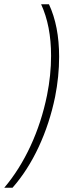

<svg xmlns="http://www.w3.org/2000/svg" viewBox="-39 -762 350 906"><path d="M183 -313Q202 -408 202 -499Q202 -640 155 -742H192Q240 -639 240 -494Q240 -401 221 -305Q195 -179 143.5 -68.5Q92 42 20 124H-19Q53 39 105 -73Q157 -185 183 -313Z"/></svg>

Font: Gontserrat ExtraLight
Style: Italic
Weight: 275
Italic angle: -11.3°
Designer: Julieta Ulanovsky
Foundry: Julieta Ulanovsky
Version: Version 6.001